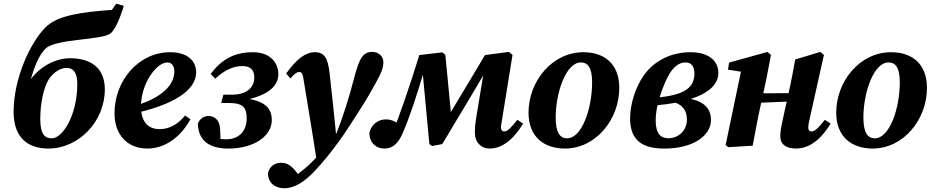

<svg xmlns="http://www.w3.org/2000/svg" viewBox="-20 -777 4966 1024"><path d="M237.7 15.2C402 15.2 539.1 -130.6 539.1 -300.2C539.1 -409.6 471.3 -466.5 352.5 -466.5C273.3 -466.5 157.5 -414.2 106.3 -286.4L126.3 -285.2C160.3 -427.5 190 -484.8 222.1 -517C278.3 -573.1 531.9 -560.6 572.9 -601.6C595.6 -624.4 621.2 -680.5 640.2 -746L600 -757.4L576.8 -724.3C411.2 -712.5 285.7 -694.3 223.3 -631.8C141.6 -550.2 52.6 -359.7 52.6 -180.2C52.6 -33.1 138.9 15.2 237.7 15.2ZM256.3 -39.3C220.6 -39.3 194.8 -59.2 194.8 -141.2C194.8 -227.5 212.7 -310.7 241.7 -356.8C269.8 -394.7 302.8 -414.8 335.3 -414.8C372.4 -414.8 392.2 -388.9 392.2 -328.6C392.2 -166.1 315.8 -39.3 256.3 -39.3Z M765.9 15.2C874.3 15.2 954.2 -63.6 995.4 -141L967.4 -161.2C936 -122.1 890.3 -88.2 831.7 -88.2C769.5 -88.2 732 -127.2 732 -209.2C732 -333.5 815.6 -444 872.7 -444C893.4 -444 909.9 -427.8 909.9 -395.1C909.9 -332.3 855 -251.4 670.9 -204.8L673.5 -167.6C912.5 -216.2 1026.2 -299 1026.2 -390.7C1026.2 -455.4 976.7 -498.5 887.5 -498.5C718.2 -498.5 590.7 -346.3 590.7 -173C590.7 -55.8 661.6 15.2 765.9 15.2Z M1198.2 15.4C1334.3 15.4 1429.6 -51.3 1429.6 -136C1429.6 -208.1 1383 -249.3 1241.7 -256.2L1237.8 -236.1C1401.8 -256.3 1464.5 -314.2 1464.5 -380.9C1464.5 -445.3 1418.3 -498.5 1329.1 -498.5C1228.8 -498.5 1160.4 -458.8 1103.5 -382.6L1127.7 -357.6C1180.9 -405.3 1225.4 -424.7 1273.7 -424.7C1316.3 -424.7 1336.1 -403 1336.1 -363.6C1336.1 -310.9 1296 -272.2 1219.9 -272.2H1171.3L1159.9 -227.6H1202.3C1277.7 -227.6 1295.7 -201.6 1295.7 -144.7C1295.7 -79.9 1255.5 -34.1 1187.2 -34.1C1162.6 -34.1 1125.7 -37.7 1087.9 -48.6L1157 -11.7L1154 -87.2C1152.3 -134.5 1125.6 -158.3 1093.1 -158.3C1067 -158.3 1045.9 -145.3 1035.3 -116.8C1038.2 -16.4 1110 15.4 1198.2 15.4Z M1409 146.9C1409.8 198.7 1447.5 227 1495.8 227C1553.1 227 1605.4 190.5 1656.2 137.5C1708 82.4 1741.5 39 1773.3 -3.6C1830.5 -79.4 1868.1 -144.8 1905.8 -201.7C1939.5 -253.9 1964.8 -299.9 1986.6 -339.3C2010.2 -382.2 2024.6 -410.9 2024.6 -446C2024.6 -479.7 1996.1 -500.2 1965.9 -500.2C1915.1 -500.2 1896.5 -466.9 1867.1 -354.8C1839.6 -250.5 1811.3 -158.2 1768 -49.4C1734.7 -9.3 1699.5 29.4 1663.7 66.6C1623.8 109.6 1579.4 146.3 1529.9 177L1594.6 184.1L1571.4 154.7C1538.8 110.2 1515.8 91.1 1479.6 91.1C1444.4 91.1 1416.9 111.4 1409 146.9ZM1773.4 -49.9C1762.9 -159 1750.8 -269.8 1737.8 -386.2C1728.7 -468.2 1709.9 -498.5 1658.9 -498.5C1609.7 -498.5 1561.1 -462.4 1506.2 -384.6L1529.2 -358.5C1549.3 -383.2 1564.1 -393 1575.3 -393C1588.5 -393 1595 -386.7 1602.3 -333.4C1625.8 -187.2 1648.3 -58.8 1669.3 83L1773.4 -49.9Z M2030.8 15.2C2071.5 15.2 2102.8 -9.5 2126.9 -65C2144.8 -105.4 2165.2 -160.5 2184.3 -216.6C2205.1 -278.8 2224.2 -339.7 2242.1 -401L2233.3 -400L2269.9 -8.5L2284.2 1.7L2338.7 -8.5C2426.1 -153.2 2513 -299.6 2599.3 -445.4L2568.5 -445.2L2520.3 -152.4C2515.5 -123.7 2512.7 -102.5 2512.7 -68.3C2512.7 -17.7 2545.9 15.2 2591.7 15.2C2669.9 15.2 2730.3 -51.9 2769.8 -117.7L2739.3 -138.1C2706 -95.9 2686.8 -75.9 2669.2 -75.9C2659.3 -75.9 2651.9 -83.2 2651.9 -96.5C2651.9 -109.2 2655.5 -124.4 2658.8 -146.5L2713.4 -484.2L2693.9 -500L2566.7 -483.4C2497.9 -367.5 2428.5 -251.4 2359.2 -136.6L2387.6 -147.7L2355.2 -484.5L2338.9 -497.8L2216.4 -483.4C2191.6 -402.6 2164.4 -319.2 2134.9 -233.9C2112.7 -170.1 2093.7 -119 2073.6 -69.1L2082 -47.7L2128.3 -102.3L2105.9 -116.2C2085 -130 2064.8 -140.3 2037.8 -140.3C2000.2 -140.3 1961.4 -116.4 1950 -69.5C1950.7 -9.9 1989.9 15.2 2030.8 15.2Z M2992.9 15.2C3158.9 15.2 3282.8 -140.9 3282.8 -307.7C3282.8 -439.4 3200.4 -498.5 3091.3 -498.5C2924.3 -498.5 2798.8 -343 2798.8 -176C2798.8 -44.7 2884.3 15.2 2992.9 15.2ZM3004.6 -39.3C2970.3 -39.3 2943.7 -64.2 2943.7 -149.3C2943.7 -284.6 2999 -444.1 3078.1 -444.1C3113.6 -444.1 3137.9 -418.7 3137.9 -337.8C3137.9 -198.1 3083.4 -39.3 3004.6 -39.3Z M3522.5 15.4C3675.8 15.4 3771.9 -52.1 3771.9 -138.1C3771.9 -215.9 3708.7 -256.3 3583.3 -256.8L3566.2 -234.4C3619.3 -220.7 3643.6 -189.6 3643.6 -137.9C3643.6 -85.3 3601.9 -39.7 3545.2 -39.7C3504.6 -39.7 3476.9 -62.7 3476.9 -135.2C3476.9 -216.1 3514 -312.6 3541.1 -366.3C3566.2 -415.8 3598.9 -444.1 3635 -444.1C3666.9 -444.1 3683.4 -423.5 3683.4 -385.4C3683.4 -310.8 3635.9 -264.9 3450.4 -254.1V-213.2C3678.4 -228.1 3811.3 -290.5 3811.3 -388.2C3811.3 -449.3 3763.1 -498.5 3662.8 -498.5C3561 -498.5 3471.5 -454.4 3416.6 -379.3C3369.3 -313.8 3340.5 -221.8 3340.5 -146.4C3340.5 -31.2 3401.8 15.4 3522.5 15.4Z M3864.4 8 3994.3 0C4008 -72.4 4020.7 -142.9 4036.5 -214.3L4068.2 -360.7L4091.7 -484.2L4073 -500L3868.6 -443.2L3862.4 -405.6L3988.9 -385.6L3935.9 -414.7L3850 -3.6L3864.4 8ZM3942.2 -225.1 4259.1 -238.7V-280.4L3942.2 -279V-225.1ZM4226.2 15.2C4308.7 15.2 4370.4 -51.9 4409.9 -117.7L4379.4 -138.1C4346 -95.9 4325.4 -75.9 4307.8 -75.9C4297.9 -75.9 4290.6 -83.2 4290.6 -96.5C4290.6 -107 4293.1 -120.8 4297.4 -139.3L4374.2 -484.2L4354.7 -500L4221 -459.8C4212.1 -409.6 4203.5 -360.4 4192.6 -311.6L4155 -141C4148.5 -110.8 4141.4 -78 4141.4 -51C4141.4 -8.3 4170.3 15.2 4226.2 15.2Z M4633.9 15.2C4799.9 15.2 4923.8 -140.9 4923.8 -307.7C4923.8 -439.4 4841.4 -498.5 4732.3 -498.5C4565.3 -498.5 4439.8 -343 4439.8 -176C4439.8 -44.7 4525.3 15.2 4633.9 15.2ZM4645.6 -39.3C4611.3 -39.3 4584.7 -64.2 4584.7 -149.3C4584.7 -284.6 4640 -444.1 4719.1 -444.1C4754.6 -444.1 4778.9 -418.7 4778.9 -337.8C4778.9 -198.1 4724.4 -39.3 4645.6 -39.3Z"/></svg>

Font: Source Serif Variable
Style: Italic
Weight: 389
Italic angle: -12°
Designer: Frank Grießhammer
Foundry: Adobe Systems Incorporated
Version: Version 3.001;hotconv 1.0.111;makeotfexe 2.5.65597